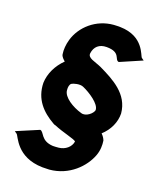

<svg xmlns="http://www.w3.org/2000/svg" viewBox="-159 -818 867 1064"><g transform="rotate(20 274.0 -286.0)"><path d="M141 -38 11 17 25 27C38 36 68 150 223 153C237 153 249 152 263 152C378 142 455 60 482 -13C494 -45 494 -76 490 -102C485 -115 478 -125 467 -136C509 -174 532 -225 531 -276C521 -388 422 -438 335 -480C295 -498 252 -502 256 -532C261 -571 287 -595 330 -595C416 -595 393 -544 421 -540L548 -595L534 -605C523 -613 504 -722 363 -725C351 -725 339 -725 325 -724C223 -716 145 -644 121 -561C112 -530 110 -500 114 -474C116 -460 129 -449 139 -440C96 -398 70 -344 68 -289C70 -193 127 -136 197 -96C202 -93 205 -91 212 -90C263 -68 336 -54 344 -43C339 -9 308 16 271 20C261 21 249 22 237 22C163 18 165 -35 141 -38ZM392 -245C388 -225 352 -193 322 -203C269 -218 208 -255 205 -295C203 -313 206 -329 215 -336C223 -342 262 -354 284 -343C323 -326 393 -282 392 -245Z"/></g></svg>

Font: Bluebird
Style: SfBdNrwObl
Weight: 700
Designer: Jasper
Foundry: Cannot Into Space Fonts
Version: Version 0.98